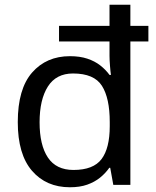

<svg xmlns="http://www.w3.org/2000/svg" viewBox="-20 -780 657 810"><path d="M275 10Q175 10 115 -59.5Q55 -129 55 -265Q55 -405 115.5 -474Q176 -543 275 -543Q317 -543 348.5 -532.5Q380 -522 403 -504Q426 -486 442 -464H448Q446 -477 444 -502.5Q442 -528 442 -544V-605H229V-671H442V-760H530V-671H606V-605H530V0H458L445 -72H441Q425 -49 402 -30.5Q379 -12 348 -1Q317 10 275 10ZM290 -63Q374 -63 408.5 -109Q443 -155 443 -248V-265Q443 -366 410 -418Q377 -470 288 -470Q217 -470 182 -415Q147 -360 147 -264Q147 -168 182 -115.5Q217 -63 290 -63Z"/></svg>

Font: Noto Sans Malayalam
Style: Regular
Weight: 400
Designer: Jelle Bosma - Monotype Design Team
Foundry: Monotype Imaging Inc.
Version: Version 2.103